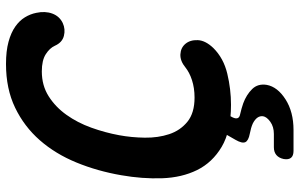

<svg xmlns="http://www.w3.org/2000/svg" viewBox="-199 -581 998 640"><g transform="rotate(-90 300.0 -261.0)"><path d="M35.9 -355.8Q49.6 -435.3 78.3 -505.2Q107 -575.2 152.5 -627.2Q198.1 -679.3 261 -709.6Q323.9 -740 406.7 -740Q450.1 -740 480.7 -731.6Q511.2 -723.3 531.2 -709.2Q551.2 -695.2 562.2 -677.1Q573.2 -659.1 577.2 -639Q583.6 -609.4 574.7 -585.5Q565.8 -561.6 543.1 -550.8Q522.5 -541.4 500.4 -547Q478.3 -552.7 467.6 -576.9Q459.7 -594.5 439.2 -607.5Q418.8 -620.6 381.8 -620.6Q335 -620.6 299.1 -597.8Q263.2 -575 237.2 -538.4Q211.1 -501.9 194.5 -455.8Q177.9 -409.7 169.3 -362.8Q161.7 -321.8 161.1 -277.5Q160.5 -233.1 172.8 -196Q185.1 -158.9 214.3 -135.2Q243.5 -111.5 294.8 -111.5Q310.9 -111.5 325.5 -113.7Q340.1 -115.9 353 -120.1Q365.9 -124.3 376.4 -129.8Q386.9 -135.3 394.8 -141.6Q416.9 -159.8 438.9 -158.7Q461 -157.5 474.1 -141.7Q487.2 -125.9 486.2 -100.6Q485.1 -75.2 460 -48.9Q426.1 -14.7 374.5 -2.4Q322.9 10 270.6 10Q182.9 10 130.6 -21Q78.4 -52 53.2 -102.9Q28.1 -153.9 25.8 -219.8Q23.6 -285.7 35.9 -355.8ZM117.1 218.4Q101 218.4 94.1 210.2Q87.2 201.9 89.9 185.8Q93.3 169.7 103.2 161.3Q113.1 152.9 129.2 152.9H173.3Q197.4 152.9 214 141.1Q230.5 129.2 232.5 116.9Q235.2 96.4 208.4 82.7Q194.4 76.4 174.5 72.7Q151 68.3 146.1 57.6Q141.3 46.9 153.7 25.4L179.1 -19H247.3L228.8 15.3Q223.8 25.7 226.3 32.3Q228.8 38.8 240.6 40.8Q258.3 44.8 275.7 50.8Q304.5 61.5 323.2 80.6Q341.8 99.6 337.1 129.1Q330.4 165.2 288.7 191.8Q247 218.4 186.7 218.4Z"/></g></svg>

Font: Maple Mono
Style: Italic
Weight: 400
Italic angle: -10°
Monospace: yes
Designer: subframe7536
Version: Version 7.300